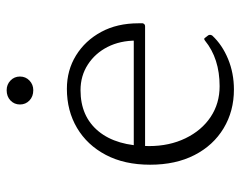

<svg xmlns="http://www.w3.org/2000/svg" viewBox="-93 -623 723 577"><g transform="rotate(-90 268.5 -334.5)"><path d="M288 7Q223 7 171.5 -24Q120 -55 91 -111.5Q62 -168 62 -245Q62 -322 91.5 -378Q121 -434 172.5 -464.5Q224 -495 290 -495Q346 -495 390.5 -467.5Q435 -440 461 -392Q487 -344 487 -280Q487 -277 487 -273.5Q487 -270 487 -267Q485 -260 478 -260H104V-294H452L434 -274Q434 -277 434.5 -280.5Q435 -284 435 -287Q435 -335 416 -372.5Q397 -410 363 -432Q329 -454 286 -454Q207 -454 162.5 -400Q118 -346 118 -248Q118 -187 141.5 -138.5Q165 -90 205.5 -63Q246 -36 298 -36Q381 -36 435 -80Q441 -85 444 -79L451 -70Q454 -64 450 -58Q422 -28 379.5 -10.5Q337 7 288 7ZM286 -596Q267 -596 255 -607.5Q243 -619 243 -636Q243 -653 255 -664.5Q267 -676 286 -676Q303 -676 315 -664.5Q327 -653 327 -636Q327 -619 315 -607.5Q303 -596 286 -596Z"/></g></svg>

Font: Hahmlet ExtraLight
Style: Regular
Weight: 250
Designer: Minjoo Ham & Mark Frömberg
Foundry: hypertype
Version: Version 1.002